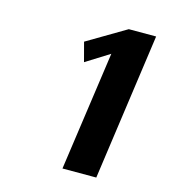

<svg xmlns="http://www.w3.org/2000/svg" viewBox="-85 -819 583 658"><g transform="rotate(15 206.5 -490.0)"><path d="M389 -750 316 -230H196L256 -653L173 -601L155 -669L292 -750Z"/></g></svg>

Font: Arsenal
Style: Bold Italic
Weight: 700
Italic angle: -9.10001°
Designer: Andrij Shevchenko
Foundry: Stairsfor
Version: Version 2.001;PS 002.001;hotconv 1.0.88;makeotf.lib2.5.64775